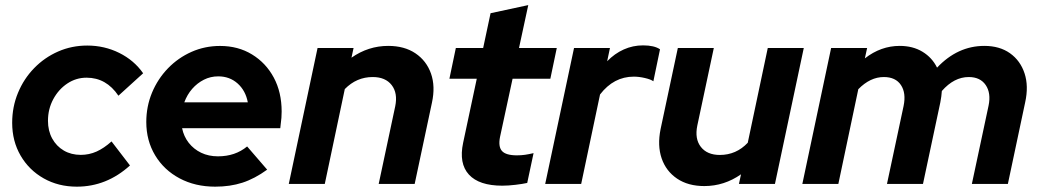

<svg xmlns="http://www.w3.org/2000/svg" viewBox="-20 -707 3998 738"><path d="M275.3 10.5Q204.4 10.5 148.1 -21.3Q91.7 -53.1 59.3 -108.7Q26.8 -164.4 26.8 -235Q26.8 -296.3 49.2 -350.3Q71.6 -404.4 111.3 -445.1Q150.9 -485.9 203.2 -508.9Q255.5 -531.9 315.5 -531.9Q381.4 -531.9 438.4 -503.6Q495.4 -475.3 530.2 -425.4L435.2 -339.1Q388.6 -408.4 312.8 -408.4Q272.5 -408.4 238.9 -386.1Q205.2 -363.7 184.8 -325.9Q164.4 -288.1 164.4 -242.6Q164.4 -204.2 180.6 -174.6Q196.8 -145 225.3 -128.3Q253.7 -111.7 290.4 -111.7Q322.5 -111.7 351.2 -124.5Q379.8 -137.4 408.7 -163.4L479.6 -71Q389.7 10.5 275.3 10.5Z M807.2 10.5Q730.3 10.5 670.4 -21.4Q610.4 -53.3 576.4 -109.8Q542.3 -166.4 542.3 -238.2Q542.3 -297.7 564.3 -350.8Q586.4 -403.8 625.5 -444.3Q664.7 -484.8 716 -507.6Q767.3 -530.4 825.9 -530.4Q895.3 -530.4 948.6 -497.8Q1002 -465.3 1032.3 -408.9Q1062.6 -352.4 1062.6 -278.3Q1062.6 -267.6 1061.7 -254.2Q1060.8 -240.8 1057.3 -214.3H679.9Q686.3 -182.6 705.4 -158.1Q724.6 -133.6 753.3 -119.8Q782 -106.1 817.8 -106.1Q884.2 -106.1 929.9 -144.1L1006.9 -54.9Q959 -20.1 911.8 -4.8Q864.6 10.5 807.2 10.5ZM688.4 -313.7H932.5Q924 -358.8 893.3 -386.2Q862.6 -413.5 818.9 -413.5Q789.1 -413.5 763.7 -400.6Q738.2 -387.7 718.8 -365.6Q699.4 -343.4 688.4 -313.7Z M1090 0 1200.6 -522.4H1339L1331 -485.3Q1395.7 -530.6 1472.3 -530.6Q1534.4 -530.6 1576.8 -502.1Q1619.2 -473.5 1636.6 -424.3Q1654 -375 1640.2 -311.9L1573.9 0H1435.6L1499.1 -298.3Q1509.5 -349 1485.5 -380Q1461.5 -410.9 1412.5 -410.9Q1350.6 -410.9 1305.3 -364.6L1228.4 0Z M1910.6 6.7Q1821.5 6.7 1782.4 -35.9Q1743.3 -78.6 1760.1 -157.9L1812.6 -404.4H1707.4L1732.1 -522.4H1837.1L1865.6 -656.2L2010.5 -687.4L1974.9 -522.4H2120.1L2095.4 -404.4H1950.2L1902 -180.8Q1894.5 -143.1 1909.6 -126.5Q1924.7 -109.9 1966.8 -109.9Q1983.1 -109.9 1998 -112Q2012.9 -114.2 2030.9 -118.4L2006.5 -3.8Q1988.2 0.2 1961.1 3.4Q1934 6.7 1910.6 6.7Z M2075.6 0 2186.4 -522.4H2324.5L2313.8 -471.6Q2342.5 -501.2 2377.6 -516.9Q2412.7 -532.6 2451.7 -532.6Q2494.9 -532.6 2516.9 -517.5L2491.4 -394.6Q2481.4 -401.9 2459 -407.1Q2436.5 -412.4 2416.1 -412.4Q2339.1 -412.4 2286.4 -343.9L2213.9 0Z M2687.2 8.2Q2625.1 8.2 2582.6 -20.4Q2540.1 -49.1 2523.2 -98.3Q2506.3 -147.6 2519.1 -210.7L2585.4 -522.4H2723.7L2660.2 -224Q2649.8 -173.3 2673.9 -142.4Q2698.1 -111.4 2746.8 -111.4Q2809.9 -111.4 2854.2 -158.3L2931.1 -522.4H3069.5L2958.7 0H2820.3L2828.3 -37Q2763.6 8.2 2687.2 8.2Z M3064 0 3174.6 -522.4H3313L3304.3 -482.6Q3366 -530.6 3438.1 -530.6Q3488.8 -530.6 3525.8 -508.1Q3562.8 -485.7 3581.8 -447Q3660.8 -530.6 3763.6 -530.6Q3822.4 -530.6 3862.2 -502.3Q3902 -474 3918.1 -425.1Q3934.3 -376.2 3920.5 -313.6L3854 0H3715.6L3779.8 -300.9Q3789.8 -349.2 3768.8 -380.1Q3747.8 -410.9 3703.7 -410.9Q3647.1 -410.9 3600.2 -357.2Q3599.4 -346.7 3598.1 -336Q3596.7 -325.3 3594.4 -313.6L3527.7 0H3389.3L3453.1 -299.3Q3463.5 -349.3 3443 -380.1Q3422.5 -410.9 3377.2 -410.9Q3324.9 -410.9 3279.1 -364.1L3202.4 0Z"/></svg>

Font: Red Hat Display VF
Style: Italic
Weight: 300
Italic angle: -12°
Designer: Pentagram, MCKL
Foundry: Pentagram, MCKL
Version: Version 1.010